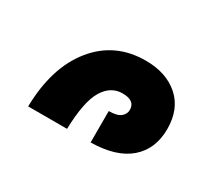

<svg xmlns="http://www.w3.org/2000/svg" viewBox="-60 -943 528 466"><g transform="rotate(30 204.5 -709.5)"><path d="M47 -590Q49 -700 101 -764.5Q153 -829 239 -829Q297 -829 332 -798Q367 -767 367 -711Q367 -655 330 -623Q293 -591 222 -590V-678Q245 -678 255 -686Q265 -694 265 -706Q265 -732 230 -732Q197 -732 177.5 -699.5Q158 -667 156 -590Z"/></g></svg>

Font: Noto Sans Armenian SemiCondensed
Style: Bold
Weight: 700
Width: 4
Designer: Monotype Design Team
Foundry: Monotype Imaging Inc.
Version: Version 2.008; ttfautohint (v1.8.4.7-5d5b)